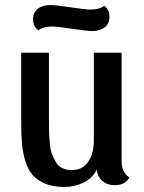

<svg xmlns="http://www.w3.org/2000/svg" viewBox="-20 -719 572 761"><path d="M393 -696Q414 -681 414 -653Q414 -625 395 -610.5Q376 -596 346 -596Q324 -596 265.5 -605Q207 -614 187 -614Q151 -614 132 -599Q111 -614 111 -642Q111 -670 130 -684.5Q149 -699 179 -699Q202 -699 260.5 -690Q319 -681 338 -681Q374 -681 393 -696ZM462 -82Q462 -33 493 -16Q477 15 434 15Q405 15 386 -1.5Q367 -18 363 -46Q347 -13 311.5 4.5Q276 22 235 22Q191 22 159.5 9Q128 -4 109.5 -25Q91 -46 80.5 -80.5Q70 -115 67 -150.5Q64 -186 64 -236V-510H174V-241Q174 -211 174.5 -194.5Q175 -178 177.5 -151Q180 -124 186 -108.5Q192 -93 201.5 -76.5Q211 -60 227 -52.5Q243 -45 265 -45Q308 -45 330 -78.5Q352 -112 352 -162V-510H462Z"/></svg>

Font: Sansita
Style: Regular
Weight: 400
Designer: Pablo Cosgaya
Foundry: Omnibus-Type
Version: Version 1.006;hotconv 1.0.109;makeotfexe 2.5.65596